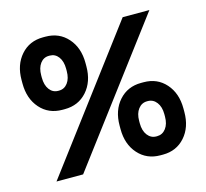

<svg xmlns="http://www.w3.org/2000/svg" viewBox="-103 -826 1022 952"><g transform="rotate(-15 407.5 -350.0)"><path d="M195.8 -335.9Q125.5 -335.9 81.8 -385.5Q38.1 -435.1 38.1 -513.2V-530.8Q38.1 -608.9 81.8 -658.4Q125.5 -708 195.8 -708H208Q278.3 -708 322.3 -658.4Q366.2 -608.9 366.2 -530.8V-513.2Q366.2 -435.1 322.3 -385.5Q278.3 -335.9 208 -335.9ZM75.2 0 603 -702.1H740.2L211.9 0ZM200.2 -432.1H204.1Q231.9 -432.1 249 -455.1Q266.1 -478 266.1 -516.1V-527.8Q266.1 -565.9 249 -588.9Q231.9 -611.8 204.1 -611.8H200.2Q172.4 -611.8 155.3 -588.9Q138.2 -565.9 138.2 -527.8V-516.1Q138.2 -478 155.3 -455.1Q172.4 -432.1 200.2 -432.1ZM606.9 7.8Q537.1 7.8 493.2 -41.5Q449.2 -90.8 449.2 -168.9V-187Q449.2 -265.1 493.2 -314.5Q537.1 -363.8 606.9 -363.8H620.1Q689.5 -363.8 733.2 -314.5Q776.9 -265.1 776.9 -187V-168.9Q776.9 -90.8 733.2 -41.5Q689.5 7.8 620.1 7.8ZM611.8 -87.9H615.2Q643.1 -87.9 660.6 -110.8Q678.2 -133.8 678.2 -171.9V-184.1Q678.2 -222.2 660.6 -245.1Q643.1 -268.1 615.2 -268.1H611.8Q584 -268.1 566.4 -245.1Q548.8 -222.2 548.8 -184.1V-171.9Q548.8 -133.8 566.4 -110.8Q584 -87.9 611.8 -87.9Z"/></g></svg>

Font: Fixel Text SemiBold
Style: Regular
Weight: 600
Width: 4
Designer: AlfaBravo + MacPaw
Foundry: Kyrylo Tkachov, Marchela Mozhyna, Serhii Makarenko, Maria Weinstein, Zakhar Kryvoshyya
Version: Version 1.211